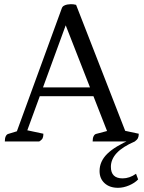

<svg xmlns="http://www.w3.org/2000/svg" viewBox="-20 -675 685 916"><path d="M3 0Q3 -16 7.5 -25Q12 -34 19 -36L78 -54L53 -28L275 -636Q278 -644 285.5 -648Q293 -652 301.5 -653.5Q310 -655 317 -655Q323 -655 329.5 -654.5Q336 -654 343 -652L585 -31L553 -56L642 -37Q642 -24 638 -16Q634 -8 623 0H422Q422 -16 426.5 -25Q431 -34 438 -36L506 -54L497 -34L283 -581L304 -583L101 -28L98 -56L187 -37Q187 -24 183.5 -16Q180 -8 167 0ZM155 -216 166 -258H429L442 -216ZM543 221Q503 221 479 199Q455 177 455 141Q455 95 491.5 59Q528 23 607 -11L623 0Q565 25 537 55Q509 85 509 121Q509 176 565 176Q598 176 629 154L639 181Q623 198 596 209.5Q569 221 543 221Z"/></svg>

Font: Petrona
Style: Regular
Weight: 400
Designer: Ringo R. Seeber
Foundry: Ringo R. Seeber
Version: Version 2.001; ttfautohint (v1.8.3)